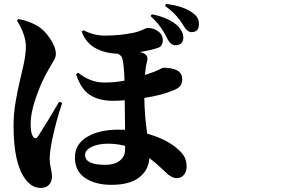

<svg xmlns="http://www.w3.org/2000/svg" viewBox="-20 -882 1540 975"><path d="M745.1 -799.8 751 -809.6Q842.8 -791 885.7 -747.1Q909.2 -721.7 911.1 -694.3Q911.1 -652.3 871.1 -652.3Q845.7 -652.3 828.1 -688.5Q795.9 -754.9 745.1 -799.8ZM280.3 -365.2 295.9 -359.4Q265.6 -271.5 243.2 -165Q232.4 -108.4 232.4 -74.2Q232.4 -52.7 238.3 -26.9Q244.1 -1 244.1 12.7Q244.1 39.1 229.5 55.7Q214.8 72.3 186.5 72.3Q139.6 72.3 106.4 24.4Q48.8 -54.7 48.8 -244.1Q48.8 -272.5 51.3 -302.2Q53.7 -332 59.1 -363.3Q64.5 -394.5 68.4 -414.6Q72.3 -434.6 80.1 -468.3Q87.9 -502 89.8 -510.7Q91.8 -519.5 97.7 -544.4Q103.5 -569.3 105 -579.1Q106.4 -588.9 108.9 -608.4Q111.3 -627.9 111.3 -646.5Q111.3 -704.1 66.4 -777.3L72.3 -785.2Q125 -777.3 172.9 -749Q205.1 -729.5 234.4 -686Q263.7 -642.6 263.7 -607.4Q263.7 -594.7 255.9 -579.6Q248 -564.5 232.4 -538.6Q216.8 -512.7 206.1 -491.2Q180.7 -441.4 158.2 -373.5Q135.7 -305.7 135.7 -253.9Q135.7 -210.9 144.5 -194.3Q148.4 -186.5 153.3 -182.6Q158.2 -178.7 163.6 -180.7Q168.9 -182.6 172.9 -189.5Q215.8 -254.9 280.3 -365.2ZM615.2 -123V-141.6Q572.3 -152.3 529.3 -152.3Q478.5 -152.3 445.3 -136.2Q412.1 -120.1 412.1 -94.7Q412.1 -44.9 515.6 -44.9Q560.5 -44.9 587.9 -65.9Q615.2 -86.9 615.2 -123ZM394.5 -721.7 404.3 -728.5Q456.1 -701.2 512.7 -701.2Q587.9 -701.2 659.2 -715.8Q677.7 -719.7 693.4 -726.1Q709 -732.4 717.3 -736.3Q725.6 -740.2 728.5 -740.2Q759.8 -740.2 783.2 -723.1Q806.6 -706.1 806.6 -678.7Q806.6 -646.5 781.2 -638.7Q742.2 -626 691.4 -618.2Q701.2 -615.2 711.9 -610.4Q734.4 -598.6 726.6 -569.3Q718.8 -540 715.8 -501Q751 -512.7 765.6 -518.6Q775.4 -522.5 785.6 -527.3Q795.9 -532.2 801.3 -535.2Q806.6 -538.1 807.6 -538.1Q905.3 -538.1 905.3 -480.5Q905.3 -459 896 -446.3Q886.7 -433.6 859.4 -422.9Q801.8 -398.4 712.9 -384.8Q713.9 -297.9 727.5 -203.1Q815.4 -178.7 870.1 -135.7Q901.4 -111.3 914.6 -88.9Q927.7 -66.4 927.7 -35.2Q927.7 -10.7 914.1 5.9Q900.4 22.5 877 22.5Q864.3 22.5 851.1 15.1Q837.9 7.8 833.5 4.4Q829.1 1 813.5 -14.6Q769.5 -56.6 738.3 -79.1Q735.4 -19.5 687.5 18.6Q639.6 56.6 544.9 56.6Q464.8 56.6 412.6 22Q360.4 -12.7 360.4 -83Q360.4 -149.4 421.9 -186.5Q483.4 -223.6 583 -223.6Q604.5 -223.6 615.2 -222.7Q613.3 -349.6 613.3 -373Q581.1 -370.1 552.7 -370.1Q484.4 -370.1 438 -398.9Q391.6 -427.7 366.2 -504.9L377 -512.7Q438.5 -462.9 509.8 -462.9Q565.4 -462.9 612.3 -472.7Q610.4 -545.9 601.6 -583Q597.7 -600.6 577.1 -609.4Q515.6 -610.4 466.3 -636.7Q417 -663.1 394.5 -721.7ZM818.4 -851.6 823.2 -862.3Q915 -850.6 960 -815.4Q990.2 -793.9 990.2 -760.7Q990.2 -718.8 953.1 -718.8Q930.7 -718.8 911.1 -752.9Q877 -810.5 818.4 -851.6Z"/></svg>

Font: Bpmf Zihi Serif Heavy
Style: Heavy
Weight: 900
Foundry: But Ko
Version: Version 1.320